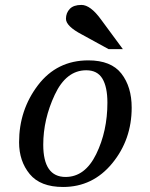

<svg xmlns="http://www.w3.org/2000/svg" viewBox="-20 -744 606 776"><path d="M234.9 11.7Q143.1 11.7 100.1 -40.5Q57.1 -92.8 57.1 -168.9Q57.1 -299.3 133.5 -399.7Q210 -500 336.9 -500Q429.2 -500 470.7 -446.5Q512.2 -393.1 512.2 -309.1Q512.2 -179.7 433.6 -84Q355 11.7 234.9 11.7ZM245.1 -28.8Q323.7 -28.8 368.9 -121.3Q414.1 -213.9 414.1 -329.1Q414.1 -392.6 393.8 -426.3Q373.5 -460 328.6 -460Q247.6 -460 201.2 -360.8Q154.8 -261.7 154.8 -159.2Q154.8 -28.8 245.1 -28.8ZM476.6 -545.4H418.9L311 -604.5Q246.6 -638.2 246.6 -668Q246.6 -691.9 262 -708Q277.3 -724.1 309.1 -724.1Q345.7 -724.1 388.7 -664.6Z"/></svg>

Font: Munson
Style: Italic
Weight: 400
Italic angle: -12°
Designer: Paul James MIller
Foundry: High-Logic / Made with FontCreator
Version: Version 2.10;May 5, 2019;FontCreator 11.5.0.2430 64-bit